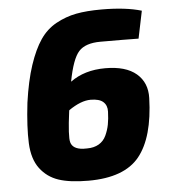

<svg xmlns="http://www.w3.org/2000/svg" viewBox="-52 -749 723 809"><g transform="rotate(-5 310.0 -345.0)"><path d="M401 -454Q488 -454 532.5 -416Q577 -378 575 -313Q570 -147 506 -67.5Q442 12 290 12Q212 12 164 -4Q116 -20 86 -60Q56 -100 53 -167.5Q50 -235 62 -338Q75 -430 96.5 -494.5Q118 -559 145.5 -599.5Q173 -640 214 -662.5Q255 -685 299.5 -693.5Q344 -702 407 -702Q509 -702 576 -682L552 -566Q496 -567 391 -567Q327 -567 299 -536Q271 -505 253 -410Q313 -454 401 -454ZM397 -271Q398 -297 381.5 -312Q365 -327 328 -327Q287 -327 235 -291Q235 -289 234 -286Q220 -180 227 -156Q235 -127 279 -124H296Q325 -124 345.5 -136Q366 -148 376.5 -170.5Q387 -193 391.5 -216.5Q396 -240 397 -271Z"/></g></svg>

Font: Ezarion Extra Bold
Style: Italic
Weight: 800
Italic angle: -8°
Designer: Natanael Gama
Version: Version 1.001;PS 001.001;hotconv 1.0.70;makeotf.lib2.5.58329